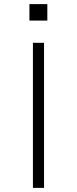

<svg xmlns="http://www.w3.org/2000/svg" viewBox="-20 -913 374 933"><path d="M140 0V-705H194V0ZM123 -813V-893H210V-813Z"/></svg>

Font: Nunito Sans 7pt Expanded ExtraLight
Style: Regular
Weight: 250
Width: 7
Designer: Vernon Adams
Foundry: Vernon Adams
Version: Version 3.101;gftools[0.9.27]